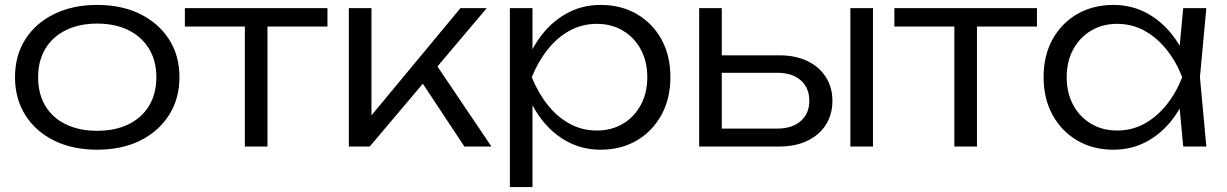

<svg xmlns="http://www.w3.org/2000/svg" viewBox="-20 -596 4990 781"><path d="M375 13Q276 13 200.5 -24Q125 -61 83 -128Q41 -195 41 -282Q41 -370 83 -436Q125 -502 200.5 -539Q276 -576 375 -576Q475 -576 550 -539Q625 -502 667.5 -436Q710 -370 710 -282Q710 -195 667.5 -128Q625 -61 550 -24Q475 13 375 13ZM375 -64Q449 -64 503 -90.5Q557 -117 586.5 -166Q616 -215 616 -282Q616 -348 586.5 -397Q557 -446 503 -473Q449 -500 375 -500Q302 -500 247.5 -473Q193 -446 164 -397Q135 -348 135 -282Q135 -215 164 -166Q193 -117 247.5 -90.5Q302 -64 375 -64Z M976 -532H1068V0H976ZM732 -563H1312V-488H732Z M1399 0V-563H1491V-83L1463 -93L1853 -563H1960L1484 0ZM1869 0 1683 -281 1743 -350 1979 0Z M2054 -563H2146V-350L2141 -332V-241L2146 -212V165H2054ZM2103 -282Q2125 -370 2170.5 -436Q2216 -502 2280.5 -539Q2345 -576 2423 -576Q2506 -576 2570 -539Q2634 -502 2670.5 -436Q2707 -370 2707 -282Q2707 -195 2670.5 -128.5Q2634 -62 2570 -24.5Q2506 13 2423 13Q2345 13 2280.5 -24Q2216 -61 2170.5 -127.5Q2125 -194 2103 -282ZM2613 -282Q2613 -346 2586.5 -395Q2560 -444 2513.5 -471.5Q2467 -499 2408 -499Q2348 -499 2297.5 -471.5Q2247 -444 2208 -395Q2169 -346 2143 -282Q2169 -218 2208 -169Q2247 -120 2297.5 -92.5Q2348 -65 2408 -65Q2467 -65 2513.5 -92.5Q2560 -120 2586.5 -169Q2613 -218 2613 -282Z M3439 -563H3531V0H3439ZM2824 0V-563H2916V-29L2879 -73H3142Q3202 -73 3237 -103.5Q3272 -134 3272 -186Q3272 -239 3237 -269.5Q3202 -300 3142 -300H2886V-371H3150Q3215 -371 3263.5 -348Q3312 -325 3339 -283Q3366 -241 3366 -186Q3366 -130 3339 -88Q3312 -46 3263.5 -23Q3215 0 3150 0Z M3862 -532H3954V0H3862ZM3618 -563H4198V-488H3618Z M4793 0 4773 -213 4798 -282 4773 -350 4793 -563H4887L4861 -282L4887 0ZM4829 -282Q4807 -194 4761.5 -127.5Q4716 -61 4651.5 -24Q4587 13 4509 13Q4426 13 4362 -24.5Q4298 -62 4261.5 -128.5Q4225 -195 4225 -282Q4225 -370 4261.5 -436Q4298 -502 4362 -539Q4426 -576 4509 -576Q4587 -576 4651.5 -539Q4716 -502 4762 -436Q4808 -370 4829 -282ZM4319 -282Q4319 -218 4345.5 -169Q4372 -120 4418.5 -92.5Q4465 -65 4524 -65Q4584 -65 4634.5 -92.5Q4685 -120 4724.5 -169Q4764 -218 4789 -282Q4764 -346 4724.5 -395Q4685 -444 4634.5 -471.5Q4584 -499 4524 -499Q4465 -499 4418.5 -471.5Q4372 -444 4345.5 -395Q4319 -346 4319 -282Z"/></svg>

Font: Unbounded Light
Style: Regular
Weight: 300
Designer: Luke Prowse, Jean-Baptiste Morizot, Fátima Lázaro, Florian Runge
Foundry: NaN
Version: Version 1.700